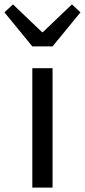

<svg xmlns="http://www.w3.org/2000/svg" viewBox="-55 -853 386 873"><path d="M92 0H184V-543H92ZM92 -642H184L311 -797L272 -833L140 -707H136L4 -833L-35 -797Z"/></svg>

Font: Noto Sans CJK SC
Style: Regular
Weight: 400
Designer: Ryoko NISHIZUKA 西塚涼子 (kana, bopomofo & ideographs); Paul D. Hunt (Latin, Greek & Cyrillic); Sandoll Communications 산돌커뮤니
Foundry: Adobe
Version: Version 2.004;hotconv 1.0.118;makeotfexe 2.5.65603